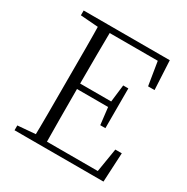

<svg xmlns="http://www.w3.org/2000/svg" viewBox="-165 -863 976 1004"><g transform="rotate(30 323.0 -361.5)"><path d="M56 0V-29L188 -40H198V0ZM162 0Q164 -83 164 -166Q164 -249 164 -333V-390Q164 -474 164 -557.5Q164 -641 162 -723H233Q232 -641 231.5 -556Q231 -471 231 -377V-357Q231 -255 231.5 -169Q232 -83 233 0ZM198 0V-33H569L536 -11L563 -176H602L593 0ZM198 -350V-383H436V-350ZM431 -247 418 -358V-379L431 -487H462V-247ZM56 -694V-723H198V-684H188ZM546 -548 519 -714 553 -689H198V-723H576L585 -548Z"/></g></svg>

Font: Noto Serif SC
Style: Regular
Weight: 200
Designer: Ryoko NISHIZUKA 西塚涼子 (kana & ideographs); Frank Grießhammer (Latin, Greek & Cyrillic); Wenlong ZHANG 张文龙 (bopomofo); San
Foundry: Adobe
Version: Version 2.001;hotconv 1.1.0;makeotfexe 2.6.0